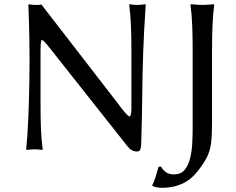

<svg xmlns="http://www.w3.org/2000/svg" viewBox="-20 -707 1119 909"><path d="M114.3 -683.6 116.7 -687Q116.7 -687 125.7 -685.3Q134.8 -683.6 161.1 -683.6Q165 -683.6 170.4 -684.8Q175.8 -686 175.8 -686L539.6 -215.3Q542 -212.4 544.4 -209Q546.9 -205.6 549.3 -202.1Q577.6 -165 589.4 -157.2Q601.1 -149.4 602.1 -189V-471.7Q602.1 -531.2 599.9 -584.7Q597.7 -638.2 591.8 -683.6L593.8 -687Q612.8 -683.6 630.9 -683.6Q648.4 -683.6 667.5 -687L669.9 -683.6Q661.6 -566.4 658 -461.2Q654.3 -356 653.3 -249.5Q652.3 -143.1 648.4 -22.5Q647.5 -7.3 643.8 1.5Q640.1 10.3 628.4 10.3Q602.1 10.3 583 -15.1L213.4 -482.4Q183.1 -520.5 177.5 -517.3Q171.9 -514.2 171.9 -465.3V-212.4Q171.9 -152.8 173.8 -99.1Q175.8 -45.4 182.1 0L180.2 2.9Q161.1 0 143.1 0Q125.5 0 106 2.9L104 0Q110.4 -63.5 114 -148.9Q117.7 -234.4 119.1 -329.1Q120.6 -423.8 119.1 -516.4Q117.7 -608.9 114.3 -683.6ZM892.1 -101.1V-471.7Q892.1 -531.2 890.1 -584.7Q888.2 -638.2 881.8 -683.6L883.8 -687Q893.6 -686 911.1 -684.8Q928.7 -683.6 938 -683.6Q947.8 -683.6 965.8 -684.8Q983.9 -686 993.2 -687L994.1 -683.6Q988.3 -641.1 986.1 -586.2Q983.9 -531.2 983.9 -471.7V-124Q983.9 -63.5 979 -27.6Q974.1 8.3 960 36.6Q945.8 64.9 917 102.1Q883.8 144.5 841.6 163.3Q799.3 182.1 749.5 182.1Q716.3 182.1 701.7 172.9L700.7 169.9Q709 154.8 717 129.4Q725.1 104 730.5 83L742.2 81.5Q750.5 97.2 765.1 107.9Q779.8 118.7 803.2 118.7Q835.4 118.7 853.3 98.1Q871.1 77.6 879.6 43.9Q888.2 10.3 890.1 -27.8Q892.1 -65.9 892.1 -101.1Z"/></svg>

Font: Kurinto Seri
Style: Regular
Weight: 400
Designer: Kurinto was developed by Clint Goss from a range of fonts that are compatible with the SIL Open Font License Version 1.1
Foundry: Clinton F. Goss
Version: Version 2.196; July 25, 2020